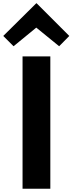

<svg xmlns="http://www.w3.org/2000/svg" viewBox="-43 -1155 444 1175"><path d="M381 -935 319 -872 179 -986 40 -872 -23 -935 179 -1135H181ZM265 0H95V-810H265Z"/></svg>

Font: TypoPRO Sinkin Sans
Style: 700 Bold
Weight: 700
Designer: Keith Bates
Foundry: K-Type
Version: Sinkin Sans (version 1.0)  by Keith Bates   •   © 2014   www